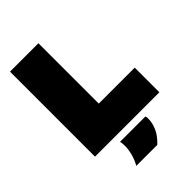

<svg xmlns="http://www.w3.org/2000/svg" viewBox="-262 -805 1118 1118"><g transform="rotate(-45 296.5 -246.0)"><path d="M43 0V-700H277V-203H573V0ZM175 208Q193 177 202 142.5Q211 108 211 78Q211 67 210 58Q209 49 207 42H416Q418 46 418.5 51Q419 56 419 61Q419 90 409.5 117.5Q400 145 383.5 168Q367 191 348 208Z"/></g></svg>

Font: Georama Black
Style: Regular
Weight: 900
Designer: Jean-Baptiste Levee
Foundry: Production Type
Version: Version 1.001